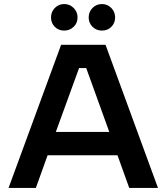

<svg xmlns="http://www.w3.org/2000/svg" viewBox="-20 -919 814 939"><path d="M278.9 -700H496.1L752.6 0H612L554.6 -159.7H212.8L155.4 0H21.9ZM514.5 -273.7 401.7 -586H366.7L253 -273.7ZM229.5 -833.7Q229.5 -861.1 248.3 -880.2Q267 -899.2 293.4 -899.2Q320.9 -899.2 340.1 -880.2Q359.3 -861.1 359.3 -833.7Q359.3 -806.4 340.2 -787.9Q321.2 -769.4 293.8 -769.4Q266.4 -769.4 247.9 -787.9Q229.5 -806.4 229.5 -833.7ZM413.7 -833.7Q413.7 -861.1 432.5 -880.2Q451.3 -899.2 478.4 -899.2Q505.4 -899.2 524.2 -880.1Q543 -861 543 -833.5Q543 -806 524.5 -787.7Q505.9 -769.4 478.4 -769.4Q451.3 -769.4 432.5 -787.9Q413.7 -806.4 413.7 -833.7Z"/></svg>

Font: AF Albert Sans Medium
Style: Regular
Weight: 500
Designer: Andreas Rasmussen
Foundry: a.Foundry
Version: Version 1.300;Glyphs 3.2 (3231)